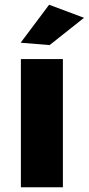

<svg xmlns="http://www.w3.org/2000/svg" viewBox="-20 -789 374 809"><path d="M68 -540H245V0H68ZM187 -769 334 -714 189 -599 67 -609Z"/></svg>

Font: Alexandria
Style: Bold
Weight: 700
Designer: Mohamed Gaber
Foundry: Kief Type Foundry
Version: Version 5.100